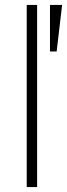

<svg xmlns="http://www.w3.org/2000/svg" viewBox="-20 -756 271 776"><path d="M88 0V-736H130V0ZM182 -548V-736H231L209 -548Z"/></svg>

Font: Mulish ExtraLight ExtraLight
Style: Regular
Weight: 250
Version: Version 3.603